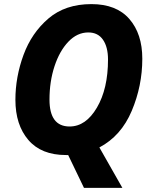

<svg xmlns="http://www.w3.org/2000/svg" viewBox="-20 -745 738 935"><path d="M389 170H576L464 -27Q570 -83 621.5 -205Q673 -327 673 -459Q673 -580 610 -652.5Q547 -725 425 -725Q298 -725 216 -655Q134 -585 94.5 -477.5Q55 -370 55 -259Q55 -137 118 -63.5Q181 10 301 10H312ZM319 -129Q221 -129 221 -260Q221 -348 245.5 -422.5Q270 -497 313 -542Q356 -587 410 -587Q457 -587 481.5 -551.5Q506 -516 506 -455Q506 -313 452 -221Q398 -129 319 -129Z"/></svg>

Font: Noto Sans Display Extra
Style: Italic
Weight: 800
Italic angle: -12°
Designer: Monotype Design Team
Foundry: Monotype Imaging Inc.
Version: Version 1.900